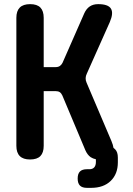

<svg xmlns="http://www.w3.org/2000/svg" viewBox="-20 -760 640 927"><path d="M125 10Q92 10 75.5 -6.5Q59 -23 59 -56V-674Q59 -707 75.5 -723.5Q92 -740 125.5 -740Q159 -740 175 -723.5Q191 -707 191 -674V-436H249Q261 -436 269 -441.5Q277 -447 282 -457L387 -696Q397 -718 413.5 -729Q430 -740 454 -740Q502 -740 515.5 -718.5Q529 -697 510 -653L399 -404Q394 -394 393.5 -383Q393 -372 398 -361L518 -79Q526 -60 528 -46Q532 -43 536 -39Q549 -26 549 1V24Q549 80 514.5 113.5Q480 147 420 147H400Q377 147 366 136Q355 125 355 102Q355 79 366 68Q377 57 400 57H412Q427 57 435 48Q443 39 443 22V9Q429 6 418 -1Q402 -12 392 -35L281 -299Q276 -310 268.5 -315Q261 -320 249 -320H191V-56Q191 -23 175 -6.5Q159 10 125 10Z"/></svg>

Font: Maple Mono
Style: Bold
Weight: 700
Monospace: yes
Designer: subframe7536
Version: Version 7.200